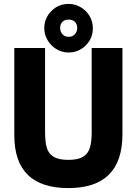

<svg xmlns="http://www.w3.org/2000/svg" viewBox="-20 -942 698 980"><path d="M53 -252V-697H210V-270Q210 -218 219 -187.5Q228 -157 254 -141.5Q280 -126 329 -126Q378 -126 403.5 -141.5Q429 -157 438.5 -187Q448 -217 448 -268V-697H605V-257Q605 18 329 18Q53 18 53 -252ZM206 -798Q206 -849 242 -885.5Q278 -922 330 -922Q363 -922 391.5 -905.5Q420 -889 437 -860.5Q454 -832 454 -798Q454 -746 417.5 -710Q381 -674 330 -674Q296 -674 267.5 -691.5Q239 -709 222.5 -737.5Q206 -766 206 -798ZM374 -800Q374 -819 362.5 -830.5Q351 -842 330 -842Q310 -842 298.5 -830.5Q287 -819 287 -800Q287 -780 299 -767Q311 -754 330 -754Q350 -754 362 -767Q374 -780 374 -800Z"/></svg>

Font: Hanken Grotesk Black
Style: Regular
Weight: 900
Designer: Alfredo Marco Pradil
Foundry: Hanken Design Co.
Version: Version 3.014